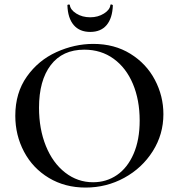

<svg xmlns="http://www.w3.org/2000/svg" viewBox="-20 -834 806 866"><path d="M49 -312Q49 -415 101 -488.5Q153 -562 234.5 -599Q316 -636 401 -636Q496 -636 568 -591.5Q640 -547 678.5 -474Q717 -401 717 -319Q717 -228 669 -152Q621 -76 540.5 -32Q460 12 366 12Q273 12 200.5 -31.5Q128 -75 88.5 -149.5Q49 -224 49 -312ZM610 -290Q610 -383 579.5 -455.5Q549 -528 492.5 -569Q436 -610 360 -610Q262 -610 209 -540.5Q156 -471 156 -348Q156 -252 187 -175.5Q218 -99 274 -55.5Q330 -12 400 -12Q460 -12 507.5 -44.5Q555 -77 582.5 -140Q610 -203 610 -290ZM284 -810Q284 -813 289 -813.5Q294 -814 295 -812Q297 -790 324 -773Q351 -756 387 -756Q422 -756 449 -773Q476 -790 478 -812Q478 -814 482 -814Q484 -814 486.5 -812.5Q489 -811 489 -810Q487 -752 461 -721Q435 -690 387 -690Q339 -690 312.5 -721Q286 -752 284 -810Z"/></svg>

Font: Cormorant Garamond SemiBold
Style: Regular
Weight: 600
Designer: Christian Thalmann (Catharsis Fonts)
Foundry: Catharsis Fonts
Version: Version 4.000